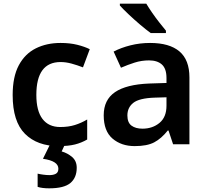

<svg xmlns="http://www.w3.org/2000/svg" viewBox="-20 -786 1129 1046"><path d="M300 10Q183 10 116 -57Q49 -124 49 -268Q49 -368 82.5 -430.5Q116 -493 175 -522.5Q234 -552 310 -552Q361 -552 401 -542Q441 -532 469 -518L432 -419Q401 -431 370 -439.5Q339 -448 310 -448Q178 -448 178 -269Q178 -182 211.5 -138Q245 -94 308 -94Q353 -94 388 -105Q423 -116 455 -135V-26Q424 -8 388.5 1Q353 10 300 10ZM398 128Q398 182 363.5 211Q329 240 248 240Q229 240 213 238Q197 236 185 232V160Q197 163 215.5 165.5Q234 168 249 168Q271 168 284.5 160.5Q298 153 298 133Q298 91 214 79L253 0H334L316 39Q348 48 373 69.5Q398 91 398 128Z M798 -552Q903 -552 957.5 -506Q1012 -460 1012 -364V0H923L898 -75H894Q859 -31 820 -10.5Q781 10 714 10Q641 10 593 -31Q545 -72 545 -158Q545 -242 606.5 -284Q668 -326 793 -331L887 -334V-361Q887 -412 862 -434.5Q837 -457 792 -457Q751 -457 713.5 -445Q676 -433 639 -417L599 -505Q639 -526 690.5 -539Q742 -552 798 -552ZM821 -254Q738 -251 706 -225.5Q674 -200 674 -157Q674 -118 696.5 -101.5Q719 -85 756 -85Q811 -85 849 -116.5Q887 -148 887 -210V-256ZM777 -766Q790 -744 809 -716.5Q828 -689 848.5 -663Q869 -637 884 -619V-606H801Q776 -624 743 -652Q710 -680 679.5 -709Q649 -738 633 -756V-766Z"/></svg>

Font: Noto Sans Tamil SemiBold
Style: Regular
Weight: 600
Designer: Jelle Bosma - Monotype Design Team
Foundry: Monotype Imaging Inc.
Version: Version 2.004; ttfautohint (v1.8.4.7-5d5b)